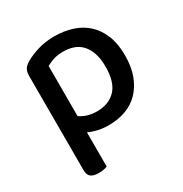

<svg xmlns="http://www.w3.org/2000/svg" viewBox="-157 -604 872 913"><g transform="rotate(-30 278.5 -147.5)"><path d="M281 14Q249 14 221 7.5Q193 1 173 -9V179Q166 182 153.5 184.5Q141 187 126 187Q97 187 83 176Q69 165 69 138V-379Q69 -401 77 -414.5Q85 -428 107 -441Q135 -457 175.5 -469.5Q216 -482 267 -482Q319 -482 364 -467.5Q409 -453 442 -423Q475 -393 494 -346.5Q513 -300 513 -236Q513 -173 495.5 -126.5Q478 -80 447.5 -48.5Q417 -17 374.5 -1.5Q332 14 281 14ZM265 -71Q330 -71 368 -110.5Q406 -150 406 -236Q406 -280 395 -311Q384 -342 365.5 -361.5Q347 -381 321.5 -389.5Q296 -398 267 -398Q235 -398 212.5 -390.5Q190 -383 173 -373V-98Q190 -86 213 -78.5Q236 -71 265 -71Z"/></g></svg>

Font: Baloo Da 2 Medium
Style: Regular
Weight: 500
Designer: Noopur Datye, Sulekha Rajkumar and Ek Type
Foundry: Ek Type
Version: Version 1.640;hotconv 1.0.111;makeotfexe 2.5.65597; ttfautoh